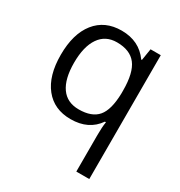

<svg xmlns="http://www.w3.org/2000/svg" viewBox="-183 -673 978 1041"><g transform="rotate(30 306.5 -152.5)"><path d="M288.1 -58.1Q369.1 -58.1 406.2 -101.6Q443.4 -145 445.8 -248V-266.1Q445.8 -378.4 407.7 -427.7Q369.6 -477.1 287.1 -477.1Q215.8 -477.1 178 -421.6Q140.1 -366.2 140.1 -265.1Q140.1 -164.1 177.5 -111.1Q214.8 -58.1 288.1 -58.1ZM275.9 9.8Q172.4 9.8 114.3 -63Q56.2 -135.7 56.2 -266.1Q56.2 -397.5 114.7 -471.2Q173.3 -544.9 277.8 -544.9Q387.7 -544.9 446.8 -461.9H451.2L462.9 -535.2H526.9V240.2H445.8V11.2Q445.8 -37.6 451.2 -71.8H444.8Q388.7 9.8 275.9 9.8Z"/></g></svg>

Font: f08482100
Style: Regular
Weight: 400
Foundry: Ascender Corporation
Version: Version 1.10